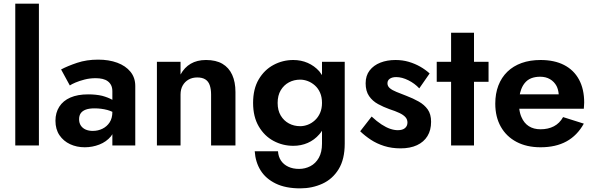

<svg xmlns="http://www.w3.org/2000/svg" viewBox="-20 -800 3266 1056"><path d="M194 -780V0H64V-780Z M316 -418Q352 -437 404 -454.5Q456 -472 520 -472Q579 -472 625 -455Q671 -438 697.5 -405.5Q724 -373 724 -327V0H598V-62Q594 -56 590 -50Q565 -20 526.5 -5Q488 10 446 10Q402 10 365.5 -7Q329 -24 307 -56.5Q285 -89 285 -136Q285 -180 306 -213Q327 -246 367 -263.5Q407 -281 465 -281Q508 -281 542 -273Q575 -264 598 -251V-298Q598 -317 591.5 -330.5Q585 -344 573 -353Q561 -362 544 -366Q527 -370 506 -370Q474 -370 445 -362.5Q416 -355 395 -346Q374 -337 364 -330ZM415 -144Q415 -124 424.5 -109.5Q434 -95 451 -87.5Q468 -80 490 -80Q519 -80 543.5 -92Q568 -104 583 -127Q598 -150 598 -184V-185Q585 -191 571 -195Q537 -204 500 -204Q470 -204 451.5 -197Q433 -190 424 -177Q415 -164 415 -144Z M1141 -280Q1141 -310 1133.5 -331.5Q1126 -353 1109 -363.5Q1092 -374 1065 -374Q1038 -374 1017.5 -362.5Q997 -351 985 -330Q973 -309 973 -280V0H843V-460H973V-390Q994 -429 1029 -449.5Q1064 -470 1113 -470Q1168 -470 1203.5 -449Q1239 -428 1257 -388.5Q1275 -349 1275 -294V0H1141Z M1509 32Q1511 62 1525.5 83.5Q1540 105 1565.5 117Q1591 129 1625 129Q1658 129 1687 114Q1716 99 1733.5 68Q1751 37 1751 -10V-81Q1744 -70 1736 -61Q1709 -30 1672.5 -14Q1636 2 1593 2Q1535 2 1484.5 -25Q1434 -52 1403 -105Q1372 -158 1372 -234Q1372 -311 1403 -363.5Q1434 -416 1484.5 -443Q1535 -470 1593 -470Q1636 -470 1672.5 -454Q1709 -438 1736 -408Q1744 -398 1751 -387V-460H1876V-10Q1876 76 1842.5 130.5Q1809 185 1753 210.5Q1697 236 1631 236Q1551 236 1496.5 209.5Q1442 183 1413.5 137.5Q1385 92 1381 32ZM1507 -234Q1507 -193 1524 -164.5Q1541 -136 1569 -121Q1597 -106 1631 -106Q1652 -106 1673 -114Q1694 -122 1712 -138.5Q1730 -155 1740.5 -179Q1751 -203 1751 -234Q1751 -266 1740.5 -290Q1730 -314 1712 -330Q1694 -346 1673 -354Q1652 -362 1631 -362Q1597 -362 1569 -347Q1541 -332 1524 -303.5Q1507 -275 1507 -234Z M2024 -159Q2053 -132 2078.5 -115.5Q2104 -99 2126 -91.5Q2148 -84 2168 -84Q2194 -84 2207.5 -95.5Q2221 -107 2221 -126Q2221 -143 2210 -155.5Q2199 -168 2177 -178.5Q2155 -189 2121 -200Q2090 -211 2059.5 -227.5Q2029 -244 2010 -271.5Q1991 -299 1991 -342Q1991 -384 2013 -412.5Q2035 -441 2072 -455.5Q2109 -470 2155 -470Q2194 -470 2228 -460Q2262 -450 2291 -433.5Q2320 -417 2343 -396L2286 -314Q2261 -341 2226 -358.5Q2191 -376 2159 -376Q2137 -376 2124 -367Q2111 -358 2111 -342Q2111 -326 2124 -315Q2137 -304 2160.5 -294.5Q2184 -285 2215 -273Q2252 -259 2283 -241.5Q2314 -224 2332.5 -198Q2351 -172 2351 -130Q2351 -84 2331 -51.5Q2311 -19 2273.5 -1.5Q2236 16 2183 16Q2134 16 2093 3Q2052 -10 2019.5 -31.5Q1987 -53 1961 -78Z M2667 -460V-350H2587V0H2461V-350H2382V-460H2461V-620H2587V-460Z M2953 10Q2877 10 2821 -19.5Q2765 -49 2734.5 -103Q2704 -157 2704 -230Q2704 -285 2721 -329.5Q2738 -374 2770.5 -405.5Q2803 -437 2849 -453.5Q2895 -470 2953 -470Q3029 -470 3082.5 -442.5Q3136 -415 3164.5 -362.5Q3193 -310 3193 -236Q3193 -226 3192 -217Q3191 -208 3191 -202H2836Q2839 -176 2848 -156Q2862 -123 2888.5 -106Q2915 -89 2953 -89Q2995 -89 3026.5 -105.5Q3058 -122 3077 -156L3191 -120Q3155 -55 3096 -22.5Q3037 10 2953 10ZM3053 -281Q3051 -307 3041 -327Q3028 -351 3005 -364.5Q2982 -378 2951 -378Q2923 -378 2901.5 -369.5Q2880 -361 2865 -342Q2850 -323 2843 -297Q2840 -289 2839 -281Z"/></svg>

Font: Venryn Sans SemiBold
Style: Regular
Weight: 600
Designer: Owen Earl, indestructible type* (font) & Cristiano Sobral (main changes)
Version: Version 3.60;October 28, 2020;FontCreator 13.0.0.2681 64-bit